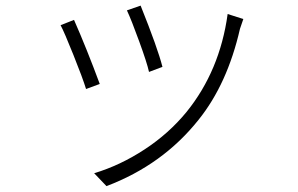

<svg xmlns="http://www.w3.org/2000/svg" viewBox="-20 -585 1040 670"><path d="M422.9 -548.8 470.7 -565.4Q530.3 -417 546.9 -351.6L500 -334Q493.2 -365.2 465.8 -440.4Q438.5 -515.6 422.9 -548.8ZM774.4 -536.1 829.1 -518.6Q826.2 -511.7 817.4 -484.4Q773.4 -292 672.9 -167Q547.9 -9.8 351.6 64.5L308.6 19.5Q399.4 -7.8 484.4 -63.5Q569.3 -119.1 630.9 -194.3Q747.1 -337.9 774.4 -536.1ZM191.4 -497.1 238.3 -515.6Q282.2 -416 328.1 -292L280.3 -274.4Q268.6 -312.5 236.3 -393.1Q204.1 -473.6 191.4 -497.1Z"/></svg>

Font: Gen Shin Gothic Monospace Light
Style: Regular
Weight: 300
Designer: [Source Han Sans]
Ryoko NISHIZUKA  (kana & ideographs); Paul D. Hunt (Latin, Greek & Cyrillic); Wenlong ZHANG  (bopomofo
Version: Version 1.002.20150607